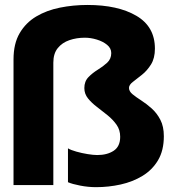

<svg xmlns="http://www.w3.org/2000/svg" viewBox="-20 -746 750 774"><path d="M500 -391.5Q500 -378 514.2 -366.2Q528.5 -354.5 549.5 -341Q570.5 -327.5 591.5 -308.8Q612.5 -290 626.5 -263Q640.5 -236 640.5 -197Q640.5 -139.5 617.2 -100.2Q594 -61 554.5 -37Q515 -13 466.2 -2.2Q417.5 8.5 367.5 8.5Q335.5 8.5 303.2 2.2Q271 -4 254 -11.5V-148Q265.5 -141 287.8 -134.8Q310 -128.5 333.2 -124.8Q356.5 -121 372 -121Q412 -121 438.2 -138.2Q464.5 -155.5 464.5 -194.5Q464.5 -222.5 449.8 -243.2Q435 -264 413.8 -281.2Q392.5 -298.5 371 -314.8Q349.5 -331 334.8 -349.2Q320 -367.5 320 -391Q320 -418 336.5 -435Q353 -452 374.2 -465Q395.5 -478 412 -493.2Q428.5 -508.5 428.5 -532Q428.5 -551.5 411.8 -565.2Q395 -579 370.2 -586.5Q345.5 -594 322 -594Q288.5 -594 259.5 -584Q230.5 -574 212.8 -552Q195 -530 195 -493.5V0H34.5V-506.5Q34.5 -570 59.2 -612.2Q84 -654.5 126 -679.5Q168 -704.5 221.5 -715.2Q275 -726 332.5 -726Q455.5 -726 530 -682.2Q604.5 -638.5 604.5 -550Q604.5 -511.5 588.8 -486.2Q573 -461 552.2 -444.5Q531.5 -428 515.8 -416Q500 -404 500 -391.5Z"/></svg>

Font: League Mono
Style: Bold
Weight: 700
Width: 6
Designer: Tyler Finck
Foundry: The League of Moveable Type / Tyler Finck
Version: Version 2.300;RELEASE